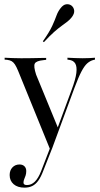

<svg xmlns="http://www.w3.org/2000/svg" viewBox="-20 -682 464 895"><path d="M212.9 12.9 64.5 -351.6Q56.5 -371 49.6 -381.5Q42.7 -391.9 34.3 -396.8Q25.8 -401.6 12.9 -403.2L1.6 -404V-412.9Q18.5 -412.1 37.9 -411.3Q57.3 -410.5 77.4 -410.5H78.2H81.5Q106.5 -410.5 127.8 -410.9Q149.2 -411.3 166.5 -411.7Q183.9 -412.1 195.2 -412.1V-403.2L182.3 -401.6Q149.2 -398.4 142.3 -385.9Q135.5 -373.4 148.4 -333.9L250.8 -84.7L244.4 -75L313.7 -262.9Q332.3 -312.1 335.9 -341.9Q339.5 -371.8 330.6 -386.3Q321.8 -400.8 300.8 -403.2L294.4 -404V-412.9Q311.3 -412.1 331 -411.3Q350.8 -410.5 365.3 -410.5Q383.9 -410.5 398.4 -411.3Q412.9 -412.1 422.6 -412.9V-404L415.3 -402.4Q400 -398.4 386.7 -386.7Q373.4 -375 359.3 -348Q345.2 -321 326.6 -271L221.8 12.9ZM94.4 192.7Q62.1 192.7 43.5 176.6Q25 160.5 25 133.9Q25 112.1 37.9 98.4Q50.8 84.7 71 84.7Q85.5 84.7 94 93.1Q102.4 101.6 102.4 115.3Q102.4 127.4 99.2 136.7Q96 146 92.7 153.6Q89.5 161.3 89.5 169.4Q89.5 180.6 105.6 180.6Q126.6 180.6 142.7 164.5Q158.9 148.4 171.8 115.3L216.9 -1.6L225.8 2.4L181.5 114.5Q171 142.7 158.5 160.1Q146 177.4 130.2 185.1Q114.5 192.7 94.4 192.7ZM184.7 -485.5 179.8 -489.5Q210.5 -533.1 223.4 -561.3Q236.3 -589.5 243.1 -608.9Q250 -628.2 262.1 -643.5Q275 -660.5 289.1 -662.1Q303.2 -663.7 313.7 -655.6Q324.2 -646.8 325.8 -632.7Q327.4 -618.5 314.5 -601.6Q305.6 -590.3 294.4 -581.5Q283.1 -572.6 267.7 -561.7Q252.4 -550.8 232.3 -533.1Q212.1 -515.3 184.7 -485.5Z"/></svg>

Font: Playfair 144pt SemiCondensed Light
Style: Regular
Weight: 300
Width: 4
Designer: Claus Eggers Sørensen
Foundry: Claus Eggers Sørensen
Version: Version 2.203